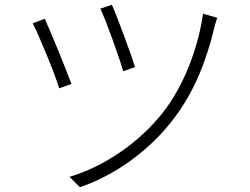

<svg xmlns="http://www.w3.org/2000/svg" viewBox="-20 -755 1040 798"><path d="M445 -735 397 -719C420 -672 477 -513 492 -459L541 -476C526 -527 466 -689 445 -735ZM824 -698C803 -551 742 -397 660 -291C561 -164 416 -64 269 -20L312 23C453 -24 602 -128 703 -263C786 -371 838 -503 870 -637C873 -649 878 -669 883 -681L824 -698ZM166 -677 116 -658C137 -620 208 -449 226 -388L277 -406C253 -471 190 -625 166 -677Z"/></svg>

Font: Noto Sans JP Light
Style: Regular
Weight: 300
Designer: Ryoko NISHIZUKA (kana & ideographs); Paul D. Hunt (Latin, Greek & Cyrillic); Wenlong ZHANG (bopomofo); Sandoll Communica
Foundry: Adobe Systems Incorporated
Version: Version 1.004;PS 1.004;hotconv 1.0.82;makeotf.lib2.5.63406